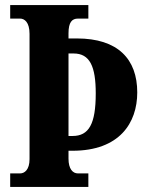

<svg xmlns="http://www.w3.org/2000/svg" viewBox="-20 -734 580 754"><path d="M20 0H327V-53H286C266 -53 249 -70 249 -111V-142H265C449 -142 519 -251 519 -371C519 -502 443 -583 282 -583H249V-603C249 -647 263 -661 286 -661H327V-714H20V-661H59C76 -661 96 -647 96 -601V-109C96 -67 76 -53 59 -53H20ZM265 -200H249V-524H269C333 -524 356 -473 356 -367C356 -247 329 -200 265 -200Z"/></svg>

Font: Noto Serif Bengali ExtraCondensed ExtraBold
Style: Regular
Weight: 800
Width: 2
Designer: Juan Bruce, Universal Thirst, Indian Type Foundry and the Monotype Design Team.
Foundry: Monotype Imaging Inc.
Version: Version 2.003